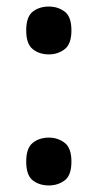

<svg xmlns="http://www.w3.org/2000/svg" viewBox="-20 -559 298 586"><path d="M129 -393Q100 -393 80 -409Q60 -425 60 -466Q60 -508 80 -523.5Q100 -539 129 -539Q157 -539 177.5 -523.5Q198 -508 198 -466Q198 -425 177.5 -409Q157 -393 129 -393ZM129 7Q100 7 80 -8.5Q60 -24 60 -66Q60 -107 80 -123Q100 -139 129 -139Q157 -139 177.5 -123Q198 -107 198 -66Q198 -24 177.5 -8.5Q157 7 129 7Z"/></svg>

Font: Noto Serif Hebrew Condensed
Style: Bold
Weight: 700
Width: 3
Designer: Monotype Design Team
Foundry: Monotype Imaging Inc.
Version: Version 2.004; ttfautohint (v1.8.4.7-5d5b)